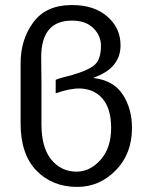

<svg xmlns="http://www.w3.org/2000/svg" viewBox="-20 -726 580 755"><path d="M61 -240V-477Q61 -570 110.5 -637.5Q160 -705 258 -706H266Q350 -706 402 -661Q454 -616 454 -548Q454 -458 349 -421V-419Q426 -410 462.5 -354.5Q499 -299 499 -223Q499 -121 435 -56Q371 9 284 9Q185 9 123 -55.5Q61 -120 61 -240ZM199 -359V-412Q211 -418 263 -431Q324 -448 350.5 -469.5Q377 -491 377 -546Q377 -586 347 -615.5Q317 -645 263 -645Q142 -645 142 -501L143 -399V-278V-238Q143 -145 182 -98Q221 -51 281 -51Q334 -51 375.5 -97.5Q417 -144 417 -223Q417 -297 384.5 -336.5Q352 -376 295 -378Q255 -379 199 -359Z"/></svg>

Font: Coval
Style: Light
Weight: 300
Foundry: Context Ltd
Version: Version 001.000